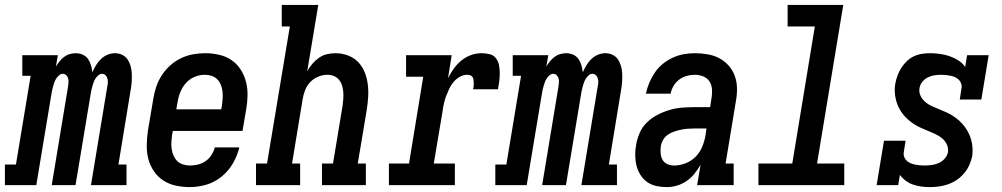

<svg xmlns="http://www.w3.org/2000/svg" viewBox="-66 -755 4086 783"><path d="M-46 0V-84H-1L59 -446H25V-530H170L162 -484Q169 -495 177 -505Q185 -515 195.5 -523Q206 -531 218.5 -534.5Q231 -538 243 -538Q258 -538 271.5 -532Q285 -526 293 -514.5Q301 -503 305 -489Q309 -475 311 -460Q317 -475 325.5 -489Q334 -503 346 -514.5Q358 -526 373 -532Q388 -538 403 -538Q419 -538 433 -531Q447 -524 455 -511.5Q463 -499 467 -484Q471 -469 471.5 -453Q472 -437 471 -421Q470 -405 467 -389L417 -84H450V0H305L372 -405Q374 -413 374 -421Q374 -429 371.5 -436.5Q369 -444 363.5 -449Q358 -454 350 -454Q342 -454 335 -448Q328 -442 323.5 -435Q319 -428 316 -420Q313 -412 311 -404.5Q309 -397 307 -389Q305 -381 304 -373L242 0H145L212 -405Q213 -413 213.5 -421Q214 -429 211.5 -436.5Q209 -444 203.5 -449Q198 -454 190 -454Q182 -454 175 -448Q168 -442 163.5 -435Q159 -428 156 -420Q153 -412 151 -404.5Q149 -397 147 -389Q145 -381 144 -373L82 0Z M708 8Q679 8 651 2Q623 -4 600 -19Q577 -34 561.5 -57Q546 -80 539 -106.5Q532 -133 532.5 -162.5Q533 -192 537 -221L559 -351Q563 -376 571 -400.5Q579 -425 593.5 -447.5Q608 -470 628 -488Q648 -506 672 -517.5Q696 -529 721 -533.5Q746 -538 771 -538Q800 -538 828 -531.5Q856 -525 878 -510Q900 -495 915 -472Q930 -449 937 -422Q944 -395 943.5 -366Q943 -337 938 -309L923 -221H639L636 -207Q634 -192 633 -177.5Q632 -163 634 -148.5Q636 -134 641.5 -121Q647 -108 656.5 -98.5Q666 -89 680 -84.5Q694 -80 708 -80Q725 -80 741.5 -84Q758 -88 772.5 -98Q787 -108 796.5 -123Q806 -138 810 -154H910Q902 -120 884 -89Q866 -58 838 -35Q810 -12 776 -2Q742 8 708 8ZM836 -309 839 -323Q841 -338 842 -352.5Q843 -367 841.5 -381Q840 -395 835 -408Q830 -421 820.5 -431Q811 -441 797.5 -445.5Q784 -450 769 -450Q748 -450 727.5 -441.5Q707 -433 692 -416Q677 -399 669 -378.5Q661 -358 658 -337L653 -309Z M978 0V-88H1023L1116 -647H1083V-735H1232L1187 -465Q1196 -481 1208 -495Q1220 -509 1235 -519.5Q1250 -530 1267.5 -534Q1285 -538 1302 -538Q1328 -538 1352.5 -529Q1377 -520 1394 -502.5Q1411 -485 1420.5 -462Q1430 -439 1433.5 -413.5Q1437 -388 1435.5 -361.5Q1434 -335 1430 -309L1393 -88H1426V0H1247V-88H1292L1331 -323Q1333 -337 1334 -351.5Q1335 -366 1334 -379.5Q1333 -393 1329 -406Q1325 -419 1316.5 -429.5Q1308 -440 1295.5 -445Q1283 -450 1269 -450Q1250 -450 1231 -442Q1212 -434 1198.5 -419.5Q1185 -405 1178 -386.5Q1171 -368 1168 -349L1125 -88H1158V0Z M1520 0V-88H1602L1660 -442H1590V-530H1776L1761 -436Q1771 -456 1784.5 -475Q1798 -494 1816 -508.5Q1834 -523 1855 -530.5Q1876 -538 1898 -538Q1915 -538 1931 -534Q1947 -530 1956.5 -517.5Q1966 -505 1969 -489.5Q1972 -474 1972 -457Q1972 -440 1970 -423.5Q1968 -407 1965 -391H1863Q1865 -397 1865.5 -403.5Q1866 -410 1866 -417Q1866 -424 1865 -430Q1864 -436 1861 -441Q1858 -446 1851.5 -448Q1845 -450 1839 -450Q1823 -450 1808.5 -441.5Q1794 -433 1783.5 -420.5Q1773 -408 1766 -393Q1759 -378 1753.5 -363.5Q1748 -349 1744.5 -333.5Q1741 -318 1739 -302L1703 -88H1789V0Z M1954 0V-84H1999L2059 -446H2025V-530H2170L2162 -484Q2169 -495 2177 -505Q2185 -515 2195.5 -523Q2206 -531 2218.5 -534.5Q2231 -538 2243 -538Q2258 -538 2271.5 -532Q2285 -526 2293 -514.5Q2301 -503 2305 -489Q2309 -475 2311 -460Q2317 -475 2325.5 -489Q2334 -503 2346 -514.5Q2358 -526 2373 -532Q2388 -538 2403 -538Q2419 -538 2433 -531Q2447 -524 2455 -511.5Q2463 -499 2467 -484Q2471 -469 2471.5 -453Q2472 -437 2471 -421Q2470 -405 2467 -389L2417 -84H2450V0H2305L2372 -405Q2374 -413 2374 -421Q2374 -429 2371.5 -436.5Q2369 -444 2363.5 -449Q2358 -454 2350 -454Q2342 -454 2335 -448Q2328 -442 2323.5 -435Q2319 -428 2316 -420Q2313 -412 2311 -404.5Q2309 -397 2307 -389Q2305 -381 2304 -373L2242 0H2145L2212 -405Q2213 -413 2213.5 -421Q2214 -429 2211.5 -436.5Q2209 -444 2203.5 -449Q2198 -454 2190 -454Q2182 -454 2175 -448Q2168 -442 2163.5 -435Q2159 -428 2156 -420Q2153 -412 2151 -404.5Q2149 -397 2147 -389Q2145 -381 2144 -373L2082 0Z M2653 8Q2653 8 2653 8Q2653 8 2653 8Q2631 8 2610.5 3.5Q2590 -1 2573.5 -12.5Q2557 -24 2546 -41.5Q2535 -59 2530 -78.5Q2525 -98 2524.5 -120Q2524 -142 2528 -163Q2532 -188 2542.5 -212.5Q2553 -237 2572 -255.5Q2591 -274 2615 -286.5Q2639 -299 2664.5 -306.5Q2690 -314 2715 -316Q2740 -318 2765 -318H2830L2836 -357Q2839 -374 2837.5 -392Q2836 -410 2827 -423.5Q2818 -437 2801.5 -443.5Q2785 -450 2768 -450Q2751 -450 2734.5 -445.5Q2718 -441 2704 -430.5Q2690 -420 2681 -405Q2672 -390 2669 -373H2568Q2573 -396 2582 -417.5Q2591 -439 2604.5 -459Q2618 -479 2637 -494.5Q2656 -510 2678 -520Q2700 -530 2722.5 -534Q2745 -538 2768 -538Q2794 -538 2820 -533.5Q2846 -529 2867.5 -517.5Q2889 -506 2905.5 -487.5Q2922 -469 2930.5 -445.5Q2939 -422 2939.5 -395.5Q2940 -369 2935 -342L2893 -88H2926V0H2777L2791 -83Q2780 -64 2766 -46.5Q2752 -29 2733.5 -16.5Q2715 -4 2694.5 2Q2674 8 2653 8ZM2683 -80Q2706 -80 2729.5 -89Q2753 -98 2770.5 -115.5Q2788 -133 2797.5 -156Q2807 -179 2811 -202L2815 -231H2765Q2751 -231 2737.5 -230Q2724 -229 2710.5 -226Q2697 -223 2683.5 -218.5Q2670 -214 2658 -206Q2646 -198 2638.5 -185Q2631 -172 2629 -159Q2627 -145 2628 -130.5Q2629 -116 2635.5 -104Q2642 -92 2655 -86Q2668 -80 2683 -80Z M3027 0V-88H3165L3257 -647H3146V-735H3373L3266 -88H3377V0Z M3725 8Q3708 8 3690 5.5Q3672 3 3656.5 -2.5Q3641 -8 3627.5 -18Q3614 -28 3604 -42L3597 0H3509L3539 -181H3627L3620 -136Q3618 -126 3621 -116.5Q3624 -107 3630.5 -100.5Q3637 -94 3646 -90Q3655 -86 3664.5 -84Q3674 -82 3684 -81Q3694 -80 3704 -80Q3718 -80 3733 -82Q3748 -84 3762 -90Q3776 -96 3786.5 -108Q3797 -120 3800 -135Q3802 -152 3795 -166.5Q3788 -181 3776 -191Q3764 -201 3749 -208Q3734 -215 3719.5 -221Q3705 -227 3690 -233.5Q3675 -240 3662 -248.5Q3649 -257 3637 -267.5Q3625 -278 3615.5 -290.5Q3606 -303 3599 -317Q3592 -331 3588 -347Q3584 -363 3583 -379.5Q3582 -396 3585 -413Q3588 -430 3594 -446.5Q3600 -463 3609.5 -478Q3619 -493 3632 -505.5Q3645 -518 3661 -525.5Q3677 -533 3694 -535.5Q3711 -538 3728 -538Q3748 -538 3768.5 -535Q3789 -532 3807.5 -525.5Q3826 -519 3842.5 -508.5Q3859 -498 3870 -482L3878 -530H3966L3936 -349H3848L3855 -394Q3857 -404 3854 -413.5Q3851 -423 3844.5 -429.5Q3838 -436 3829.5 -440Q3821 -444 3811.5 -446Q3802 -448 3792 -449Q3782 -450 3772 -450Q3759 -450 3745 -448Q3731 -446 3718 -439.5Q3705 -433 3695.5 -421.5Q3686 -410 3684 -396Q3681 -379 3688 -364.5Q3695 -350 3707 -339.5Q3719 -329 3733.5 -322.5Q3748 -316 3762.5 -310Q3777 -304 3792 -297.5Q3807 -291 3820 -282.5Q3833 -274 3845 -263.5Q3857 -253 3866.5 -240.5Q3876 -228 3883 -214.5Q3890 -201 3894.5 -185Q3899 -169 3900 -152.5Q3901 -136 3899 -119Q3895 -100 3887 -82Q3879 -64 3866 -48.5Q3853 -33 3836 -21.5Q3819 -10 3800.5 -3.5Q3782 3 3763 5.5Q3744 8 3725 8Z"/></svg>

Font: Iosevka Slab Semibold Oblique
Style: Regular
Weight: 600
Italic angle: -9°
Monospace: yes
Designer: Belleve Invis
Foundry: Belleve Invis
Version: Version 11.1.1; ttfautohint (v1.8.3)